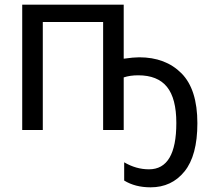

<svg xmlns="http://www.w3.org/2000/svg" viewBox="-20 -556 883 821"><path d="M509 -536V-305Q551 -311 575 -311Q688 -311 756 -242.5Q824 -174 824 -29Q824 109 769 177Q714 245 624 245Q558 245 511 216V138Q562 168 617 168Q734 168 734 -30Q734 -135 694 -184.5Q654 -234 571 -234Q536 -234 509 -225V0H421V-462H163V0H75V-536Z"/></svg>

Font: Advent Sans Logo
Style: Regular
Weight: 400
Designer: Types & Symbols
Foundry: Types & Symbols
Version: Version 1.002